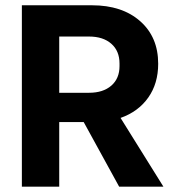

<svg xmlns="http://www.w3.org/2000/svg" viewBox="-20 -700 648 720"><path d="M62 0V-680.2H325.2Q438 -680.2 505.6 -620.6Q573.2 -561 573.2 -460.9Q573.2 -386.7 535.9 -334Q498.5 -281.2 432.1 -257.8L592.8 0H426.8L293.9 -242.2H202.1V0ZM202.1 -352.1H314Q366.7 -352.1 397.5 -378.9Q428.2 -405.8 428.2 -452.1V-461.9Q428.2 -508.8 397.5 -535.9Q366.7 -563 314 -563H202.1Z"/></svg>

Font: TASA Orbiter Text
Style: Bold
Weight: 700
Designer: Weizhong Zhang
Version: Version 1.000;Glyphs 3.1.2 (3151)